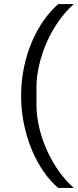

<svg xmlns="http://www.w3.org/2000/svg" viewBox="-20 -780 380 937"><path d="M83 -312Q83 -384 97 -451Q111 -518 135.5 -575.5Q160 -633 193 -680Q226 -727 264 -760H340Q298 -722 264.5 -674Q231 -626 207.5 -572Q184 -518 171 -462Q158 -406 158 -354V-268Q158 -215 171 -159Q184 -103 208 -49Q232 5 265.5 53Q299 101 340 137H264Q227 106 194 59Q161 12 136.5 -46Q112 -104 97.5 -171.5Q83 -239 83 -312Z"/></svg>

Font: IBM Plex Sans Hebrew
Style: Regular
Weight: 400
Designer: Mike Abbink, Paul van der Laan, Pieter van Rosmalen, Yanek Iontef
Foundry: Bold Monday
Version: Version 1.2